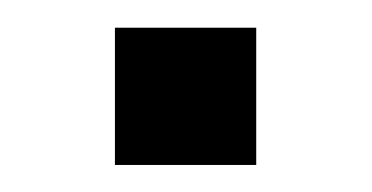

<svg xmlns="http://www.w3.org/2000/svg" viewBox="-20 -122 275 142"><path d="M65 -101.5H169.5V0H65Z"/></svg>

Font: Hepta Slab
Style: Regular
Weight: 400
Designer: Michael LaGattuta
Foundry: Michael LaGattuta
Version: Version 1.100